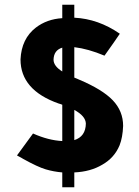

<svg xmlns="http://www.w3.org/2000/svg" viewBox="-20 -720 590 814"><path d="M244 -643V-700H295V-645Q397 -640 488 -577Q468 -547 423 -484Q354 -513 295 -520V-391L305 -387L314 -383Q414 -341 458 -295Q502 -249 502 -186Q500 -137 487 -104Q465 -51 414 -22Q364 8 295 11V74H244V11Q208 8 174 -2Q140 -12 77 -47L74 -49Q60 -57 52 -61L120 -154Q185 -125 244 -122V-276L236 -279L229 -281Q67 -338 67 -468Q71 -556 132 -603Q179 -639 244 -643ZM244 -518Q208 -507 207 -467Q207 -440 244 -417ZM295 -126Q343 -141 344 -196Q343 -228 295 -254Z"/></svg>

Font: Tajawal ExtraBold
Style: Regular
Weight: 800
Designer: Boutros Fonts
Foundry: Created by Boutros International 2017
Version: Version 1.700